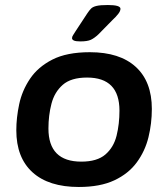

<svg xmlns="http://www.w3.org/2000/svg" viewBox="-20 -738 670 765"><path d="M294 7Q174 7 109.5 -51.5Q45 -110 45 -219Q45 -269 56.5 -323Q68 -377 99.5 -424Q131 -471 188.5 -500.5Q246 -530 338 -530Q457 -530 521 -471.5Q585 -413 585 -304Q585 -246 571.5 -191Q558 -136 525 -91Q492 -46 435.5 -19.5Q379 7 294 7ZM304 -94Q367 -94 400 -122.5Q433 -151 444.5 -197.5Q456 -244 456 -297Q456 -429 327 -429Q263 -429 230 -400Q197 -371 185 -324.5Q173 -278 173 -226Q173 -94 304 -94ZM300 -573Q282 -573 274.5 -576.5Q267 -580 267 -586Q267 -592 271.5 -598.5Q276 -605 282 -615L328 -685Q336 -697 343 -704Q350 -711 365 -714.5Q380 -718 410 -718Q460 -718 460 -703Q460 -694 451 -682.5Q442 -671 427 -657L372 -601Q356 -586 342 -579.5Q328 -573 300 -573Z"/></svg>

Font: Asap Semi Expanded Semi Expanded SemiBold
Style: Italic
Weight: 600
Width: 6
Italic angle: -6°
Designer: Pablo Cosgaya
Foundry: Omnibus-Type
Version: Version 3.001; ttfautohint (v1.8.4.7-5d5b)